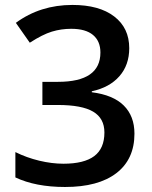

<svg xmlns="http://www.w3.org/2000/svg" viewBox="-20 -744 611 774"><path d="M501 -549.8Q501 -481.9 461.4 -436.8Q421.9 -391.6 350.1 -376V-372.1Q436 -361.3 479 -318.6Q522 -275.9 522 -205.1Q522 -102.1 449.2 -46.1Q376.5 9.8 242.2 9.8Q123.5 9.8 42 -28.8V-130.9Q87.4 -108.4 138.2 -96.2Q189 -84 235.8 -84Q318.8 -84 359.9 -114.7Q400.9 -145.5 400.9 -210Q400.9 -267.1 355.5 -293.9Q310.1 -320.8 212.9 -320.8H150.9V-414.1H213.9Q384.8 -414.1 384.8 -532.2Q384.8 -578.1 355 -603Q325.2 -627.9 267.1 -627.9Q226.6 -627.9 189 -616.5Q151.4 -605 100.1 -571.8L43.9 -651.9Q142.1 -724.1 272 -724.1Q379.9 -724.1 440.4 -677.7Q501 -631.3 501 -549.8Z"/></svg>

Font: CAA NEO Sans SemiBold
Style: Regular
Weight: 600
Version: Version 1.10